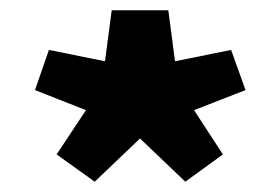

<svg xmlns="http://www.w3.org/2000/svg" viewBox="-20 -732 538 373"><path d="M252 -463 340 -379 413 -432 357 -518 457 -557 429 -635 320 -613 307 -712H197L184 -613L75 -635L48 -557L147 -518L90 -432L164 -379Z"/></svg>

Font: Falling Sky
Style: Bd+
Weight: 400
Designer: Paul D. Hunt
Foundry: Adobe Systems Incorporated
Version: Version 1.02